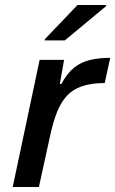

<svg xmlns="http://www.w3.org/2000/svg" viewBox="-20 -750 462 770"><path d="M31 0 139 -510H237L220 -413H226Q249 -456 277 -478.5Q305 -501 341 -509.5Q377 -518 422 -518L400 -417Q346 -417 308.5 -404Q271 -391 247.5 -365Q224 -339 208.5 -300Q193 -261 182 -210L136 0ZM159 -588 160 -593 291 -730H406L405 -725L240 -588Z"/></svg>

Font: Saira Thin Medium
Style: Italic
Weight: 500
Italic angle: -12°
Version: Version 1.101